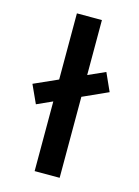

<svg xmlns="http://www.w3.org/2000/svg" viewBox="-109 -761 594 823"><g transform="rotate(15 188.5 -350.0)"><path d="M315 -490 22 -359 59 -278 351 -410ZM128 0H239V-700H128Z"/></g></svg>

Font: Advent Pro
Style: Bold
Weight: 700
Designer: VivaRado, Andreas Kalpakidis
Foundry: VivaRado, Andreas Kalpakidis
Version: Version 3.000